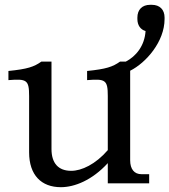

<svg xmlns="http://www.w3.org/2000/svg" viewBox="-20 -762 704 798"><path d="M194 -143V-506H152C121 -484 94 -475 15 -467V-429C91 -435 101 -430 101 -363V-129C101 -34 152 16 233 16C290 16 363 -13 428 -84V0H600V-38H568C538 -38 521 -59 521 -96V-468C587 -501 664 -589 664 -683V-689C664 -722 644 -742 611 -742H604C571 -742 551 -722 551 -689V-683C551 -657 564 -639 585 -633C581 -571 545 -528 503 -506H479C448 -484 421 -475 342 -467V-429C418 -435 428 -430 428 -363V-138C377 -79 319 -52 276 -52C223 -52 194 -83 194 -143Z"/></svg>

Font: LT Superior Serif Medium
Style: Regular
Weight: 500
Designer: Daniel Lyons
Foundry: LyonsType
Version: Version 2.120;FEAKit 1.0